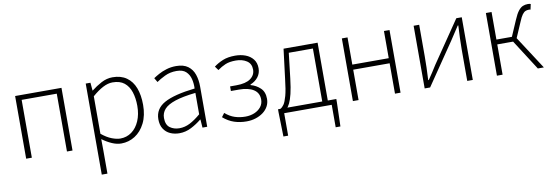

<svg xmlns="http://www.w3.org/2000/svg" viewBox="-57 -951 4613 1599"><g transform="rotate(-10 2249.5 -151.5)"><path d="M102 0V-530H494V0H447V-489H150V0Z M699 240V-530H739L745 -463H747Q786 -494 832 -518.5Q878 -543 927 -543Q998 -543 1045.5 -509.5Q1093 -476 1116 -415.5Q1139 -355 1139 -273Q1139 -183 1106.5 -118.5Q1074 -54 1021 -20.5Q968 13 905 13Q868 13 827.5 -4.5Q787 -22 746 -52L747 46V240ZM904 -29Q958 -29 1000 -59.5Q1042 -90 1066 -145.5Q1090 -201 1090 -273Q1090 -338 1073 -390Q1056 -442 1019 -471.5Q982 -501 920 -501Q881 -501 838 -478.5Q795 -456 747 -414V-97Q792 -60 833 -44.5Q874 -29 904 -29Z M1397 13Q1355 13 1320 -2.5Q1285 -18 1264 -50.5Q1243 -83 1243 -132Q1243 -220 1325.5 -266Q1408 -312 1585 -332Q1587 -374 1577.5 -412.5Q1568 -451 1541 -476.5Q1514 -502 1461 -502Q1406 -502 1362 -480.5Q1318 -459 1290 -439L1269 -475Q1288 -488 1317 -504Q1346 -520 1384 -531.5Q1422 -543 1465 -543Q1528 -543 1565 -515.5Q1602 -488 1617.5 -442Q1633 -396 1633 -340V0H1593L1588 -69H1585Q1545 -36 1497 -11.5Q1449 13 1397 13ZM1404 -28Q1450 -28 1493 -50Q1536 -72 1585 -114V-295Q1476 -283 1411.5 -261.5Q1347 -240 1319 -208.5Q1291 -177 1291 -134Q1291 -76 1324.5 -52Q1358 -28 1404 -28Z M1965 13Q1909 13 1860.5 -3Q1812 -19 1768 -57L1792 -89Q1831 -55 1873 -41.5Q1915 -28 1962 -28Q2004 -28 2038.5 -42.5Q2073 -57 2094 -83.5Q2115 -110 2115 -146Q2115 -202 2070.5 -230.5Q2026 -259 1947 -259H1879V-298H1932Q2012 -298 2052 -327Q2092 -356 2092 -403Q2092 -453 2054.5 -477.5Q2017 -502 1963 -502Q1909 -502 1874.5 -487.5Q1840 -473 1807 -449L1783 -482Q1817 -508 1860 -525.5Q1903 -543 1964 -543Q2012 -543 2051.5 -528Q2091 -513 2115 -482.5Q2139 -452 2139 -406Q2139 -364 2115 -332.5Q2091 -301 2049 -284V-279Q2095 -267 2129.5 -234.5Q2164 -202 2164 -143Q2164 -108 2148.5 -79.5Q2133 -51 2105.5 -30.5Q2078 -10 2042 1.5Q2006 13 1965 13Z M2284 0V190H2244L2239 -14V-41H2732V-14L2726 190H2686V0ZM2613 -15V-489H2409L2384 -275Q2375 -197 2363 -148.5Q2351 -100 2337.5 -72.5Q2324 -45 2310 -32.5Q2296 -20 2285 -13L2259 -41Q2276 -50 2290 -70.5Q2304 -91 2317.5 -139.5Q2331 -188 2341 -280L2372 -530H2660V-15Z M2865 0V-530H2913V-300H3221V-530H3268V0H3221V-257H2913V0Z M3472 0V-530H3519V-263Q3519 -220 3517.5 -168Q3516 -116 3513 -63H3518Q3535 -88 3556.5 -120.5Q3578 -153 3593 -178L3833 -530H3879V0H3832V-267Q3832 -311 3834 -363Q3836 -415 3839 -468H3834Q3818 -443 3796 -410Q3774 -377 3758 -352L3518 0Z M4083 0V-530H4131V-297H4262L4319 -429Q4340 -479 4359 -503Q4378 -527 4397.5 -535Q4417 -543 4440 -543Q4447 -543 4454 -542Q4461 -541 4464 -539L4454 -493Q4450 -495 4447 -495Q4444 -495 4438 -495Q4424 -495 4411 -489.5Q4398 -484 4384.5 -466Q4371 -448 4356 -411L4299 -279L4480 0H4429L4265 -256H4131V0Z"/></g></svg>

Font: Noto Sans KR ExtraLight
Style: Regular
Weight: 250
Designer: Ryoko NISHIZUKA  (kana, bopomofo & ideographs); Paul D. Hunt (Latin, Greek & Cyrillic); Sandoll Communications , Soo-you
Foundry: Adobe
Version: Version 2.004-H2;hotconv 1.0.118;makeotfexe 2.5.65603